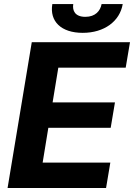

<svg xmlns="http://www.w3.org/2000/svg" viewBox="-20 -938 669 958"><path d="M17.8 0H509.2L530.5 -126.8H192.8L221.2 -300.4H532.3L553.6 -427.2H242.5L271 -600.5H607.2L628.6 -727.3H138.5ZM241.1 -917.6C226.6 -831.7 284.8 -774.1 392.8 -774.1C500 -774.1 577.8 -831.7 592.3 -917.6H486.9C480.8 -884.2 456.3 -854 405.9 -854C354.4 -854 340.2 -884.9 345.5 -917.6Z"/></svg>

Font: Margiela Sans
Style: Bold Italic
Weight: 700
Italic angle: -9.39999°
Designer: Stefan Endress, Andreas Faust
Version: Version 1.100;FEAKit 1.0